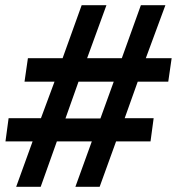

<svg xmlns="http://www.w3.org/2000/svg" viewBox="-20 -716 678 736"><path d="M42 0 105 -174H1L13 -263H137L189 -403H74L87 -493H220L293 -696H388L314 -493H447L520 -696H614L539 -493H638L625 -403H508L458 -263H569L557 -174H425L362 0H269L332 -174H198L136 0ZM231 -262H365L416 -403H281Z"/></svg>

Font: Chivo Medium SemiBold
Style: Italic
Weight: 600
Italic angle: -8.05°
Version: Version 2.002